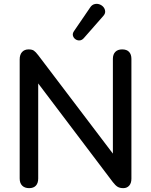

<svg xmlns="http://www.w3.org/2000/svg" viewBox="-20 -968 783 995"><path d="M131 7Q108 7 95 -6Q82 -19 82 -43V-660Q82 -685 94.5 -698.5Q107 -712 128 -712Q146 -712 155.5 -705.5Q165 -699 178 -682L590 -139H565V-663Q565 -686 577.5 -699Q590 -712 613 -712Q637 -712 649 -699Q661 -686 661 -663V-42Q661 -19 649.5 -6Q638 7 619 7Q601 7 589.5 0Q578 -7 565 -24L155 -566H178V-43Q178 -19 166 -6Q154 7 131 7ZM414 -770Q404 -759 392 -758.5Q380 -758 370.5 -765Q361 -772 358 -783Q355 -794 363 -806L447 -929Q456 -943 469.5 -946.5Q483 -950 495.5 -945.5Q508 -941 516 -931.5Q524 -922 525 -909.5Q526 -897 515 -885Z"/></svg>

Font: Nunito ExtraLight SemiBold
Style: Regular
Weight: 600
Version: Version 3.602